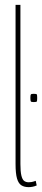

<svg xmlns="http://www.w3.org/2000/svg" viewBox="-20 -760 173 790"><path d="M119 -340Q109 -340 107 -342.5Q105 -345 105 -357Q105 -369 107 -371.5Q109 -374 119 -374Q130 -374 131.5 -371.5Q133 -369 133 -357Q133 -345 131.5 -342.5Q130 -340 119 -340ZM64 -740V-85Q64 -54 68 -37.5Q72 -21 79.5 -15.5Q87 -10 98 -10Q103 -10 109.5 -11Q116 -12 127 -16L131 3Q122 7 113.5 8.5Q105 10 98 10Q80 10 68 2.5Q56 -5 50 -25.5Q44 -46 44 -85V-740Z"/></svg>

Font: Georama ExtraCondensed Thin
Style: Regular
Weight: 100
Width: 2
Designer: Jean-Baptiste Levee
Foundry: Production Type
Version: Version 1.001